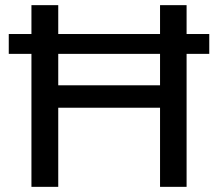

<svg xmlns="http://www.w3.org/2000/svg" viewBox="-20 -725 847 745"><path d="M102 0V-516H14V-593H102V-705H206V-593H601V-705H704V-593H792V-516H704V0H601V-307H206V0ZM206 -394H601V-516H206Z"/></svg>

Font: Nunito Sans SemiBold
Style: Regular
Weight: 600
Designer: Vernon Adams
Foundry: Vernon Adams
Version: Version 3.101; ttfautohint (v1.8.4.7-5d5b);gftools[0.9.27]